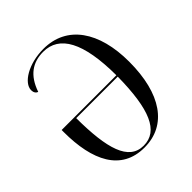

<svg xmlns="http://www.w3.org/2000/svg" viewBox="-201 -856 997 997"><g transform="rotate(-45 298.0 -357.0)"><path d="M287 10C451 10 546 -127 546 -362C546 -582 450 -724 278 -724C168 -724 81 -670 81 -617C81 -601 88 -589 101 -585C132 -676 189 -714 266 -714C385 -714 448 -602 449 -359H47V-344C47 -134 116 10 287 10ZM291 0C181 0 145 -124 144 -349H449C446 -112 399 0 291 0Z"/></g></svg>

Font: Noto Serif Display Condensed
Style: Regular
Weight: 400
Width: 3
Designer: Monotype Design Team
Foundry: Monotype Imaging Inc.
Version: Version 2.009